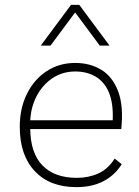

<svg xmlns="http://www.w3.org/2000/svg" viewBox="-20 -760 570 787"><path d="M293 7Q184 7 122.5 -58.5Q61 -124 61 -240Q61 -316 90.5 -375.5Q120 -435 171.5 -468.5Q223 -502 288 -502Q350 -502 396 -473.5Q442 -445 464.5 -385Q487 -325 477 -231H104Q105 -132 154.5 -81.5Q204 -31 295 -31Q343 -31 383 -49Q423 -67 450 -110L479 -87Q451 -42 404.5 -17.5Q358 7 293 7ZM289 -467Q237 -467 196.5 -440.5Q156 -414 131.5 -368.5Q107 -323 104 -267H442Q445 -338 426 -382Q407 -426 371 -446.5Q335 -467 289 -467ZM429 -573H389L288 -709L187 -573H147L271 -740H305Z"/></svg>

Font: Livvic ExtraLight
Style: Regular
Weight: 275
Designer: Jacques Le Bailly, Baron von Fonthausen
Version: Version 1.001; ttfautohint (v1.8.2)